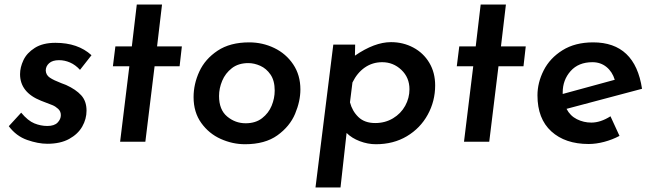

<svg xmlns="http://www.w3.org/2000/svg" viewBox="-20 -629 2898 852"><path d="M19 -69 74 -129Q104 -93 132.5 -81.5Q161 -70 190 -70Q221 -70 235.5 -85Q250 -100 250 -118Q250 -135 238 -146Q226 -157 212.5 -162.5Q199 -168 162 -182Q69 -219 69 -300Q69 -330 84 -362Q99 -394 134.5 -416.5Q170 -439 226 -439Q326 -439 386 -384L335 -319Q315 -341 291 -351.5Q267 -362 242 -362Q213 -362 198 -348.5Q183 -335 183 -316Q184 -296 201 -284.5Q218 -273 252 -260Q259 -258 273 -252Q317 -232 340.5 -206Q364 -180 364 -138Q364 -101 345 -67.5Q326 -34 287 -12.5Q248 9 190 9Q149 9 100.5 -8Q52 -25 19 -69Z M699 -609 677 -423H787L777 -335H666L625 0H513L554 -335H481L492 -423H565L587 -609Z M839 -198Q839 -256 864.5 -311.5Q890 -367 945.5 -404Q1001 -441 1086 -441Q1145 -441 1197 -416Q1249 -391 1281 -343.5Q1313 -296 1313 -232Q1313 -180 1289.5 -124Q1266 -68 1211 -28.5Q1156 11 1067 11Q1012 11 959.5 -12.5Q907 -36 873 -83.5Q839 -131 839 -198ZM1199 -227Q1199 -271 1180.5 -298Q1162 -325 1135 -337Q1108 -349 1082 -349Q1038 -349 1009 -326.5Q980 -304 966 -270.5Q952 -237 952 -203Q952 -142 988 -112Q1024 -82 1070 -82Q1114 -82 1143 -104.5Q1172 -127 1185.5 -160Q1199 -193 1199 -227Z M1911 -250Q1911 -180 1878 -120Q1845 -60 1785.5 -24.5Q1726 11 1648 11Q1612 11 1576.5 -2.5Q1541 -16 1518 -39L1491 203H1380L1459 -431H1556L1555 -382Q1642 -442 1715 -442Q1769 -442 1814 -418Q1859 -394 1885 -350.5Q1911 -307 1911 -250ZM1797 -233Q1797 -285 1761 -319Q1725 -353 1676 -353Q1633 -353 1599 -329.5Q1565 -306 1544 -263L1533 -175Q1543 -136 1570.5 -109.5Q1598 -83 1645 -83Q1689 -83 1724 -104Q1759 -125 1778 -159.5Q1797 -194 1797 -233Z M2225 -609 2203 -423H2313L2303 -335H2192L2151 0H2039L2080 -335H2007L2018 -423H2091L2113 -609Z M2689 -113 2729 -26Q2697 -9 2661 0.5Q2625 10 2592 10Q2488 10 2426.5 -46Q2365 -102 2365 -206Q2365 -262 2392.5 -316.5Q2420 -371 2476 -406Q2532 -441 2612 -441Q2798 -441 2829 -235L2494 -146Q2510 -115 2540 -100Q2570 -85 2604 -85Q2645 -85 2689 -113ZM2477 -219V-212L2708 -275Q2697 -311 2671 -332Q2645 -353 2609 -353Q2547 -353 2512 -313.5Q2477 -274 2477 -219Z"/></svg>

Font: Josefin Sans SemiBold
Style: Italic
Weight: 600
Italic angle: -7°
Designer: Santiago Orozco
Foundry: Typemade
Version: Version 2.000